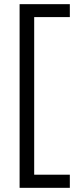

<svg xmlns="http://www.w3.org/2000/svg" viewBox="-20 -720 389 921"><path d="M74 -700H315V-638H144V118H315V181H74Z"/></svg>

Font: Lexend HM
Style: Regular
Weight: 400
Designer: Bonnie Shaver-Troup, Thomas Jockin, Octavio Pardo
Foundry: Lexend
Version: Version 1.091